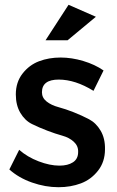

<svg xmlns="http://www.w3.org/2000/svg" viewBox="-20 -777 488 801"><path d="M266 -757 380 -707 262 -609H170ZM370 -398Q294 -445 225 -445Q155 -445 155 -392Q155 -369 174.5 -353.5Q194 -338 224 -330Q254 -322 288 -308.5Q322 -295 351.5 -279.5Q381 -264 400 -231.5Q419 -199 418 -154Q418 -102 389 -65Q360 -28 317.5 -12Q275 4 224 4Q169 4 113.5 -15.5Q58 -35 19 -70L60 -152Q94 -122 141 -104Q188 -86 228 -86Q263 -86 284.5 -100Q306 -114 306 -143Q307 -168 288 -185.5Q269 -203 240 -211Q211 -219 177 -232Q143 -245 113.5 -259.5Q84 -274 65 -306Q46 -338 46 -383Q46 -434 74 -470Q102 -506 143 -521.5Q184 -537 233 -537Q279 -537 327.5 -522.5Q376 -508 412 -483Z"/></svg>

Font: Steamflix Grotesk
Style: Regular
Weight: 400
Designer: Julieta Ulanovsky
Foundry: Julieta Ulanovsky
Version: Version 4.000;PS 004.000;hotconv 1.0.88;makeotf.lib2.5.64775